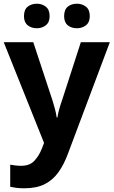

<svg xmlns="http://www.w3.org/2000/svg" viewBox="-20 -773 611 1033"><path d="M111 240Q86 240 67 237.5Q48 235 35 232V113Q46 115 61.5 117Q77 119 94 119Q140 119 165 92Q190 65 205 27L217 -4L0 -546H159L262 -234Q269 -212 275.5 -187.5Q282 -163 285 -141H289Q292 -162 299 -187Q306 -212 314 -234L415 -546H571L347 50Q325 111 294.5 153.5Q264 196 220 218Q176 240 111 240ZM109 -686Q109 -721 129 -737Q149 -753 178 -753Q206 -753 226.5 -737Q247 -721 247 -686Q247 -653 226.5 -637Q206 -621 178 -621Q149 -621 129 -637Q109 -653 109 -686ZM325 -686Q325 -721 344.5 -737Q364 -753 394 -753Q422 -753 442.5 -737Q463 -721 463 -686Q463 -653 442.5 -637Q422 -621 394 -621Q364 -621 344.5 -637Q325 -653 325 -686Z"/></svg>

Font: Noto Sans Symbols
Style: Bold
Weight: 700
Version: Version 2.002